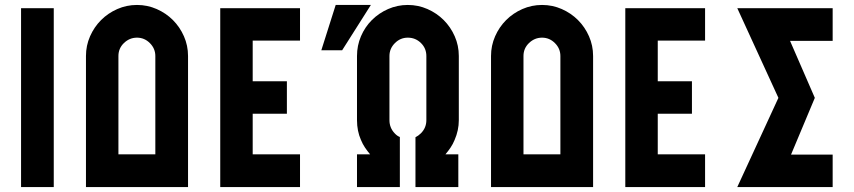

<svg xmlns="http://www.w3.org/2000/svg" viewBox="-20 -755 3446 775"><path d="M65 0V-722H197V0Z M327 0V-529Q327 -571 343.5 -608.5Q360 -646 388 -674Q416 -702 453.5 -718.5Q491 -735 533 -735Q575 -735 612.5 -718.5Q650 -702 678 -674Q706 -646 722.5 -608.5Q739 -571 739 -529V0ZM607 -132V-529Q607 -559 585 -581Q563 -603 533 -603Q503 -603 480.5 -581.5Q458 -560 458 -529V-132Z M869 0V-722H1191V-591H1000V-427H1138V-296H1000V-132H1191V0Z M1657 -201Q1669 -207 1679 -217Q1701 -239 1701 -270V-529Q1701 -560 1679 -581.5Q1657 -603 1626 -603Q1596 -603 1574 -581Q1552 -559 1552 -529V-270Q1552 -239 1573 -217Q1583 -206 1594 -202V0H1421V-132H1474Q1463 -145 1453.5 -159Q1444 -173 1437 -190Q1421 -226 1421 -270V-529Q1421 -571 1437 -608.5Q1453 -646 1481 -674Q1509 -702 1546.5 -718.5Q1584 -735 1626 -735Q1668 -735 1705.5 -718.5Q1743 -702 1771 -674Q1799 -646 1815.5 -608.5Q1832 -571 1832 -529V-270Q1832 -229 1815 -190Q1808 -173 1798.5 -159Q1789 -145 1778 -132H1830V0H1657ZM1335 -735H1477L1361 -552H1277Z M1962 0V-529Q1962 -571 1978.5 -608.5Q1995 -646 2023 -674Q2051 -702 2088.5 -718.5Q2126 -735 2168 -735Q2210 -735 2247.5 -718.5Q2285 -702 2313 -674Q2341 -646 2357.5 -608.5Q2374 -571 2374 -529V0ZM2242 -132V-529Q2242 -559 2220 -581Q2198 -603 2168 -603Q2138 -603 2115.5 -581.5Q2093 -560 2093 -529V-132Z M2504 0V-722H2826V-591H2635V-427H2773V-296H2635V-132H2826V0Z M3122 -360 2956 -722H3341V-590H3169L3269 -360L3173 -131H3341V0H2956Z"/></svg>

Font: PostBus
Style: Regular
Weight: 400
Designer: Peter Wiegel
Version: Version 1.001